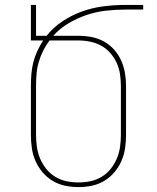

<svg xmlns="http://www.w3.org/2000/svg" viewBox="-20 -755 640 783"><path d="M300 8Q273 8 246 2.5Q219 -3 195.5 -17Q172 -31 154 -52Q136 -73 125 -98Q114 -123 110 -150Q106 -177 106 -205V-404Q106 -429 108 -453.5Q110 -478 116 -501.5Q122 -525 132.5 -547.5Q143 -570 156 -590H106V-735H127V-609H170Q198 -644 236 -669Q274 -694 316.5 -709Q359 -724 404 -729.5Q449 -735 494 -735H564V-716H494Q453 -716 412.5 -711.5Q372 -707 333.5 -694Q295 -681 259.5 -660Q224 -639 197 -609H300Q327 -609 353.5 -604Q380 -599 403.5 -586Q427 -573 445 -553Q463 -533 474 -508.5Q485 -484 489.5 -457.5Q494 -431 494 -404V-205Q494 -177 490 -150Q486 -123 475 -98Q464 -73 446 -52Q428 -31 404.5 -17Q381 -3 354 2.5Q327 8 300 8ZM300 -11Q325 -11 349 -16Q373 -21 394.5 -34Q416 -47 431.5 -66.5Q447 -86 456.5 -108.5Q466 -131 469.5 -155.5Q473 -180 473 -205V-404Q473 -428 469.5 -452Q466 -476 456 -498Q446 -520 430 -538.5Q414 -557 393 -568.5Q372 -580 348 -585Q324 -590 300 -590H182Q167 -570 156 -548Q145 -526 138 -502Q131 -478 129 -453.5Q127 -429 127 -404V-205Q127 -180 130.5 -155.5Q134 -131 143.5 -108.5Q153 -86 168.5 -66.5Q184 -47 205.5 -34Q227 -21 251 -16Q275 -11 300 -11Z"/></svg>

Font: Iosevka HT Thin Extended
Style: Regular
Weight: 100
Width: 7
Monospace: yes
Designer: Belleve Invis
Foundry: Belleve Invis
Version: Version 32.3.0; ttfautohint (v1.8.4)